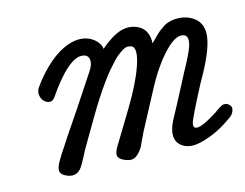

<svg xmlns="http://www.w3.org/2000/svg" viewBox="-84 -701 1071 841"><g transform="rotate(-15 451.5 -280.0)"><path d="M109.9 -413.1Q139.6 -454.6 171.1 -485.6Q202.6 -516.6 231.7 -535.2Q260.7 -553.7 288.6 -562.3Q316.4 -570.8 340.6 -569.1Q364.7 -567.4 384.8 -556.2Q402.3 -546.4 414.1 -530.8Q425.8 -515.1 425.8 -502.9V-501Q477.5 -545.9 518.1 -558.6Q558.6 -571.3 595.2 -554.2Q622.1 -542 632.1 -517.3Q642.1 -492.7 639.2 -469.2Q638.7 -467.8 639.6 -469.2Q641.1 -470.2 651.9 -481Q682.6 -513.7 700.2 -523.9Q728 -546.4 772 -546.1Q815.9 -545.9 848.1 -521Q886.7 -490.7 877 -429.7Q867.2 -368.7 807.1 -263.2Q803.7 -258.8 772 -197.3Q740.2 -135.7 726.1 -104Q706.5 -61 734.9 -62Q762.2 -63 827.1 -105Q830.6 -107.4 838.4 -113Q846.2 -118.7 849.6 -120.6Q853 -122.6 859.4 -126.2Q865.7 -129.9 869.6 -130.1Q873.5 -130.4 879.2 -129.9Q884.8 -129.4 889.6 -125.7Q894.5 -122.1 899.9 -116.2Q906.2 -105.5 900.1 -90.8Q894 -76.2 883.8 -69.8Q809.6 -13.7 730 4.9Q695.3 13.2 668.9 5.1Q642.6 -2.9 628.9 -24.9Q607.4 -64.9 647 -133.8Q653.8 -146 676.3 -188.5Q698.7 -231 717.3 -266.4Q735.8 -301.8 736.8 -304.2Q780.8 -383.8 790.5 -413.6Q804.7 -457 783.2 -466.8Q749 -481.4 695.8 -426Q642.6 -370.6 596.2 -284.2L502 -106.9Q497.6 -98.1 480 -61Q478 -56.2 476.1 -52.5Q474.1 -48.8 473.4 -46.9Q472.7 -44.9 472.2 -43.9Q456.1 -17.6 438 -6.3Q419.9 4.9 391.1 -6.8Q364.7 -17.6 361.6 -32.7Q358.4 -47.9 376 -76.2L463.9 -221.2Q523.4 -319.8 547.6 -390.6Q571.8 -461.4 550.8 -478Q541.5 -482.9 531.5 -483.4Q521.5 -483.9 508.5 -476.3Q495.6 -468.8 483.4 -459Q471.2 -449.2 456.8 -433.6Q442.4 -418 429.2 -402.3Q416 -386.7 401.9 -367.2Q387.7 -347.7 375.7 -330.3Q363.8 -313 351.6 -293.9Q339.4 -274.9 330.3 -260Q321.3 -245.1 313 -231L252.9 -128.9Q226.6 -84.5 221.2 -71.8Q199.7 -29.8 189 -18.1Q162.6 11.2 122.1 -8.8Q105.5 -17.1 101.1 -27.6Q96.7 -38.1 102.5 -54.2Q108.4 -70.3 126 -98.1Q170.4 -167.5 241.2 -271Q257.3 -294.9 342.8 -424.8Q359.9 -451.2 356.7 -471.9Q353.5 -492.7 331.1 -496.1Q269 -506.8 162.1 -351.1Q147.5 -331.1 126 -341.3Q107.4 -350.1 101.6 -372.6Q96.2 -394 109.9 -413.1Z"/></g></svg>

Font: Florida Vibes
Style: Regular
Weight: 400
Italic angle: -30°
Designer: Turbologo.com
Foundry: Turbologo.com
Version: Version 1.000;hotconv 1.0.109;makeotfexe 2.5.65596